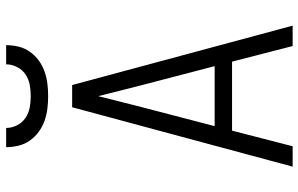

<svg xmlns="http://www.w3.org/2000/svg" viewBox="-198 -798 995 640"><g transform="rotate(-90 300.0 -477.5)"><path d="M65 0 263 -735H337L535 0H467L415 -202H185L133 0ZM200 -260H400L340 -490Q330 -529 320 -568.5Q310 -608 300 -648Q290 -608 280 -568.5Q270 -529 260 -490ZM300 -815Q279 -815 258.5 -817.5Q238 -820 218 -827Q198 -834 181 -846.5Q164 -859 152 -876Q140 -893 135 -913.5Q130 -934 130 -955H194Q194 -936 203 -918.5Q212 -901 227.5 -890.5Q243 -880 262 -876.5Q281 -873 300 -873Q319 -873 338 -876.5Q357 -880 372.5 -890.5Q388 -901 397 -918.5Q406 -936 406 -955H470Q470 -934 465 -913.5Q460 -893 448 -876Q436 -859 419 -846.5Q402 -834 382 -827Q362 -820 341.5 -817.5Q321 -815 300 -815Z"/></g></svg>

Font: Iosevka SS04 Light Extended
Style: Regular
Weight: 300
Width: 7
Monospace: yes
Designer: Belleve Invis
Foundry: Belleve Invis
Version: Version 19.0.0; ttfautohint (v1.8.4)